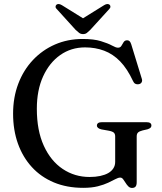

<svg xmlns="http://www.w3.org/2000/svg" viewBox="-20 -908 796 946"><path d="M653.5 -10.5Q653.5 5 647.8 11.5Q642 18 630.5 18Q620 18 612.2 10.2Q604.5 2.5 598.5 -7.5Q592.5 -17.5 586.5 -25.2Q580.5 -33 572.5 -33Q562.5 -33 548.2 -25.2Q534 -17.5 513.2 -7.8Q492.5 2 462.2 9.8Q432 17.5 390 17.5Q309.5 17.5 245.5 -9.2Q181.5 -36 136.8 -85Q92 -134 68.2 -200.8Q44.5 -267.5 44.5 -348Q44.5 -428 70 -495.2Q95.5 -562.5 142 -612Q188.5 -661.5 251 -688.8Q313.5 -716 387.5 -716Q442.5 -716 477.2 -705.2Q512 -694.5 531.5 -683.8Q551 -673 561 -673Q573 -673 578.2 -682.2Q583.5 -691.5 589.2 -700.5Q595 -709.5 606.5 -709.5Q613.5 -709.5 618.2 -705.2Q623 -701 626.5 -690L679 -519Q682 -509.5 677.5 -502Q673 -494.5 663 -493Q654 -491.5 646.8 -495.2Q639.5 -499 635.5 -508.5Q607 -569.5 571.8 -605.8Q536.5 -642 493.2 -658.2Q450 -674.5 399 -674.5Q330.5 -674.5 277 -637Q223.5 -599.5 192.5 -531.8Q161.5 -464 161.5 -372Q161.5 -265 195.8 -190Q230 -115 289 -75.5Q348 -36 421.5 -36Q450.5 -36 473.8 -41Q497 -46 513.2 -55.2Q529.5 -64.5 538.5 -78.5Q547.5 -92.5 547.5 -110V-236Q547.5 -248 541 -254.2Q534.5 -260.5 516 -264L479.5 -270.5Q469 -273 463.2 -277.8Q457.5 -282.5 457.5 -289.5Q457.5 -297.5 463.8 -301.8Q470 -306 482.5 -306H701.5Q714 -306 720 -301.8Q726 -297.5 726 -289.5Q726 -283 721.8 -278.8Q717.5 -274.5 707 -271L683 -265.5Q667 -261.5 660.2 -255.2Q653.5 -249 653.5 -236ZM409 -805.5 285 -882.5Q268 -892.5 258.5 -885Q254.5 -882 253.8 -875.8Q253 -869.5 260 -863L353 -760.5Q362.5 -751.5 370.2 -745.8Q378 -740 389.5 -740Q400.5 -740 408 -745.8Q415.5 -751.5 424.5 -760.5L518 -863Q524.5 -869.5 524 -875.8Q523.5 -882 519.5 -885Q509.5 -892.5 493 -882.5L369 -805.5Z"/></svg>

Font: Fraunces 18pt
Style: Regular
Weight: 400
Version: Version 1.000;[b76b70a41]